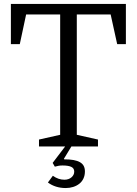

<svg xmlns="http://www.w3.org/2000/svg" viewBox="-20 -740 692 970"><path d="M616 -720H35V-517H80L112 -667H284V-59L177 -35V0H475V-35L368 -59V-667H539L572 -517H616ZM312 210Q332 210 349.5 204.5Q367 199 380.5 188.5Q394 178 401.5 162Q409 146 409 126Q409 110 403 98.5Q397 87 384 79.5Q371 72 351.5 68.5Q332 65 304 65Q304 64 303.5 63.5Q303 63 303 62L351 -17H322L246 83L257 102Q268 99 276.5 97.5Q285 96 296 96Q325 96 340 103Q355 110 355 127Q355 144 341 156Q327 168 305 168Q275 168 247 148L222 182Q260 210 312 210Z"/></svg>

Font: GradeGX
Style: Regular
Weight: 100
Width: 1
Designer: Adam Twardoch
Foundry: Adam Twardoch
Version: Version 2.002; DEVELOPMENT